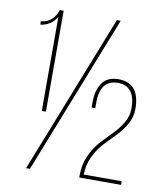

<svg xmlns="http://www.w3.org/2000/svg" viewBox="-80 -766 712 832"><g transform="rotate(10 276.0 -350.0)"><path d="M115 -256V-670Q91 -629 44 -623L43 -638Q97 -642 116 -700H133V-256ZM367 -700H384L108 0H91ZM419 -449Q513 -449 513 -334Q513 -300 496 -269Q479 -238 454 -212.5Q429 -187 404 -160.5Q379 -134 361 -97.5Q343 -61 342 -19V-16H509V0H325V-11Q325 -57 342.5 -96Q360 -135 385 -162.5Q410 -190 435.5 -215.5Q461 -241 478.5 -271Q496 -301 496 -333Q496 -433 419 -433Q341 -433 341 -332V-308H325V-332Q325 -384 347.5 -416.5Q370 -449 419 -449Z"/></g></svg>

Font: Bebas Neue Light
Style: Regular
Weight: 300
Designer: Ryoichi Tsunekawa
Foundry: Ryoichi Tsunekawa
Version: Version 1.003;PS 001.003;hotconv 1.0.70;makeotf.lib2.5.58329